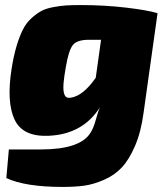

<svg xmlns="http://www.w3.org/2000/svg" viewBox="-20 -534 658 758"><path d="M15 56H141Q295 56 336 -8Q349 -27 358.5 -62Q368 -97 375 -111Q307 -4 173 2Q70 7 37.5 -62Q5 -131 26 -264Q34 -314 45.5 -352.5Q57 -391 70.5 -417.5Q84 -444 104 -462Q124 -480 142 -490Q160 -500 188.5 -505.5Q217 -511 240 -512.5Q263 -514 299 -514Q392 -514 477 -504Q562 -494 602 -482L547 -90Q537 -14 513.5 41Q490 96 461 127Q432 158 390.5 176Q349 194 312.5 199Q276 204 228 204Q80 204 5 169ZM379 -377H331Q284 -377 267.5 -356Q251 -335 240 -270Q233 -231 231 -207Q229 -183 232 -169Q235 -155 242 -150.5Q249 -146 263 -149Q310 -158 358 -227Z"/></svg>

Font: Exo 2.0 Black
Style: Italic
Weight: 900
Italic angle: -8°
Designer: Natanael Gama
Version: Version 1.001;PS 001.001;hotconv 1.0.70;makeotf.lib2.5.58329